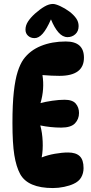

<svg xmlns="http://www.w3.org/2000/svg" viewBox="-20 -946 461 972"><path d="M313 -736Q405 -736 405 -654Q405 -562 281 -562Q263 -562 241 -563Q219 -564 195 -566Q206 -495 185 -424Q210 -431 244.5 -436Q279 -441 307 -441Q347 -441 363.5 -421.5Q380 -402 380 -374Q380 -343 359.5 -321.5Q339 -300 290 -300Q237 -300 184 -311Q194 -275 196 -230.5Q198 -186 191 -149Q221 -161 257.5 -167.5Q294 -174 325 -174Q364 -174 383.5 -155.5Q403 -137 403 -95Q403 -69 391 -48Q379 -27 352 -15Q333 -6 304.5 0Q276 6 248 6Q121 6 82 -65Q62 -102 52.5 -161Q43 -220 43 -323Q43 -419 50 -481.5Q57 -544 69.5 -583Q82 -622 99 -646Q132 -691 187.5 -713.5Q243 -736 313 -736ZM248 -926Q261 -926 285 -915Q309 -904 332 -887Q354 -870 366 -852.5Q378 -835 378 -814Q378 -788 361.5 -773Q345 -758 322 -758Q297 -758 276 -782Q255 -806 238 -848Q216 -798 196 -775.5Q176 -753 155 -753Q135 -753 122 -765Q109 -777 109 -796Q109 -817 121.5 -836.5Q134 -856 157 -877Q183 -900 205.5 -913Q228 -926 248 -926Z"/></svg>

Font: DynaPuff Condensed Medium
Style: Regular
Weight: 500
Width: 3
Designer: Toshi Omagari, Jennifer Daniel
Foundry: Google Fonts
Version: Version 2.000; ttfautohint (v1.8.4.7-5d5b)